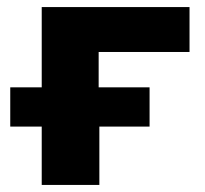

<svg xmlns="http://www.w3.org/2000/svg" viewBox="-20 -523 580 543"><path d="M98 0V-165H9V-276H98V-503H516V-376H259V-276H403V-165H261V0Z"/></svg>

Font: Nunito Sans 7pt ExtraBold
Style: Regular
Weight: 800
Designer: Vernon Adams
Foundry: Vernon Adams
Version: Version 3.101;gftools[0.9.27]